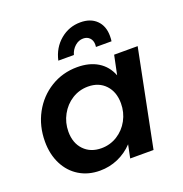

<svg xmlns="http://www.w3.org/2000/svg" viewBox="-135 -872 951 997"><g transform="rotate(-20 340.5 -373.5)"><path d="M32 -233Q32 -319 70 -389Q108 -459 174 -499.5Q240 -540 321 -540Q388 -540 434.5 -511.5Q481 -483 502 -429L524 -535H654L547 0H418L433 -73Q397 -35 350 -14.5Q303 6 250 6Q186 6 136.5 -24Q87 -54 59.5 -108.5Q32 -163 32 -233ZM471 -286Q471 -349 435 -387.5Q399 -426 339 -426Q291 -426 251 -401Q211 -376 187.5 -333Q164 -290 164 -240Q164 -177 200.5 -139Q237 -101 297 -101Q345 -101 385 -126Q425 -151 448 -193.5Q471 -236 471 -286ZM450 -618Q450 -641 436.5 -655Q423 -669 401 -669Q376 -669 355.5 -651Q335 -633 327 -605H241Q256 -672 304.5 -712.5Q353 -753 416 -753Q472 -753 504.5 -721Q537 -689 537 -634Q537 -615 535 -605H449Q450 -609 450 -618Z"/></g></svg>

Font: Gontserrat Medium
Style: Italic
Weight: 500
Italic angle: -11.3°
Designer: Julieta Ulanovsky
Foundry: Julieta Ulanovsky
Version: Version 6.001